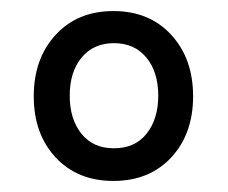

<svg xmlns="http://www.w3.org/2000/svg" viewBox="-20 -748 412 347"><path d="M185 -421Q120 -421 80.5 -463.5Q41 -506 41 -574Q41 -642 80.5 -685Q120 -728 185 -728Q250 -728 289.5 -685Q329 -642 329 -574Q329 -506 289.5 -463.5Q250 -421 185 -421ZM186 -480Q224 -480 245 -506.5Q266 -533 266 -575Q266 -618 244.5 -644Q223 -670 186 -670Q149 -670 127.5 -644Q106 -618 106 -575Q106 -533 127 -506.5Q148 -480 186 -480Z"/></svg>

Font: Noto Serif Myanmar SemiCondensed SemiBold
Style: Regular
Weight: 600
Width: 4
Designer: Ben Mitchell and the Monotype Design Team
Foundry: Monotype Imaging Inc.
Version: Version 2.106; ttfautohint (v1.8.4.7-5d5b)